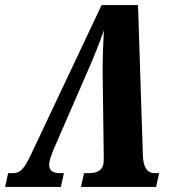

<svg xmlns="http://www.w3.org/2000/svg" viewBox="-56 -734 674 754"><path d="M-36 0H183L195 -54H181C151 -54 137 -64 137 -87C137 -102 144 -120 154 -146L291 -461C319 -525 335 -567 352 -615C349 -561 347 -505 347 -455L351 -152C351 -133 352 -109 351 -99C350 -67 328 -54 293 -54H274L262 0H557L569 -54H552C517 -54 506 -85 505 -127L486 -714H343L68 -132C38 -68 23 -54 -6 -54H-24Z"/></svg>

Font: Noto Serif Condensed Extra
Style: Italic
Weight: 800
Width: 3
Italic angle: -12°
Designer: Monotype Design Team
Foundry: Monotype Imaging Inc.
Version: Version 1.901